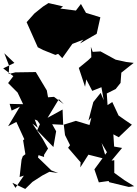

<svg xmlns="http://www.w3.org/2000/svg" viewBox="-20 -1195 897 1255"><path d="M261 -1152 205 -1107 154 -1050C178 -995 203 -941 227 -886L262 -868L342 -836L360 -843L387 -815L453 -908L525 -936L503 -911L612 -974L636 -1082L542 -1111L509 -1169L476 -1126L374 -1139L392 -1153L297 -1175ZM61 0 145 40 192 -6 257 -48 303 -72 360 -64 316 -81 228 -166 232 -181 268 -169V-183L294 -224L259 -287L192 -387L227 -360L207 -414L224 -407L241 -383L223 -343L329 -234L347 -337L321 -383L397 -379L405 -312L438 -246L425 -229L507 -134L505 -101L558 -184L676 -154L644 -260L679 -200L597 -88L626 -3L690 -12L694 -4L822 27L857 22L792 -18L727 -65V-148L709 -145L778 -228L726 -237L721 -317L756 -298L842 -380C813 -400 783 -419 755 -440L714 -528L683 -508L678 -584L736 -613L768 -653L773 -720L854 -784L805 -790L736 -805L637 -859L586 -856L574 -889L577 -821L556 -801L495 -751L536 -628L544 -676L583 -601L643 -625L658 -540L638 -588L590 -528L558 -407L577 -426L565 -378L476 -405L393 -379L389 -479L291 -425L365 -547L397 -514L333 -562L294 -559L286 -604L214 -724L80 -722L37 -711L40 -764L8 -847L74 -784L1 -748L67 -697L33 -652L95 -590L131 -514L43 -516L56 -472L110 -498L33 -370L87 -398L139 -285L131 -278L146 -187L129 -174L121 -151L108 -38L136 -47L81 33Z"/></svg>

Font: Hussar Lance
Style: ExBd
Weight: 700
Foundry: Cannot Into Space Fonts, PlusOne Fonts
Version: Version 2.270